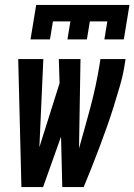

<svg xmlns="http://www.w3.org/2000/svg" viewBox="-20 -760 546 780"><path d="M104 -600 127 -740H506L483 -600H404L416 -673H345L333 -600H254L266 -673H195L183 -600ZM67 0 54 -520H156L140 -162L222 -422L219 -520H307L301 -157Q325 -241 347.5 -325Q370 -409 384 -494L388 -520H490L486 -494Q479 -452 467 -410.5Q455 -369 442 -327.5Q429 -286 414.5 -245Q400 -204 384.5 -163Q369 -122 353 -81.5Q337 -41 320 0H233L228 -205L155 0Z"/></svg>

Font: Iosevka Gothic
Style: Bold Italic
Weight: 700
Italic angle: -9°
Monospace: yes
Designer: Belleve Invis
Foundry: Belleve Invis
Version: Version 15.5.1; ttfautohint (v1.8.4)